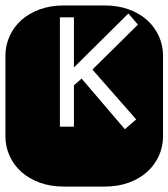

<svg xmlns="http://www.w3.org/2000/svg" viewBox="-22 -689 622 709"><path d="M319.3 -432.1 487.3 -598.1 452.1 -639.2 251 -439.9V-625H199.2V-221.2H251V-374Q259.3 -380.9 265.4 -386.5Q271.5 -392.1 279.3 -398.9L439 -211.9L481 -248ZM364.3 -668.9Q413.6 -668.9 453.6 -654.3Q493.7 -639.6 521.7 -614.3Q549.8 -588.9 564.9 -554.9Q580.1 -521 580.1 -482.9V-186Q580.1 -147.9 564.9 -114Q549.8 -80.1 521.7 -54.7Q493.7 -29.3 453.6 -14.6Q413.6 0 364.3 0H213.9Q164.6 0 124.5 -14.6Q84.5 -29.3 56.4 -54.7Q28.3 -80.1 13.2 -114Q-2 -147.9 -2 -186V-482.9Q-2 -521 13.2 -554.9Q28.3 -588.9 56.4 -614.3Q84.5 -639.6 124.5 -654.3Q164.6 -668.9 213.9 -668.9Z"/></svg>

Font: Monofett
Style: Regular
Weight: 400
Designer: vernon adams
Foundry: vernon adams
Version: Version 1.000